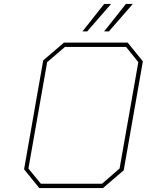

<svg xmlns="http://www.w3.org/2000/svg" viewBox="-20 -953 744 973"><path d="M398 -794 508 -933H543L422 -794ZM508 -794 618 -933H653L532 -794ZM179 0 102 -95 199 -647 304 -737H627L704 -642L607 -90L502 0ZM187 -22H497L586 -99L681 -638L619 -715H309L219 -638L124 -99Z"/></svg>

Font: Tomorrow Thin
Style: Italic
Weight: 250
Italic angle: -10°
Designer: Tony de Marco, Monica Rizzolli
Foundry: Just in Type
Version: Version 2.002